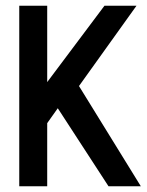

<svg xmlns="http://www.w3.org/2000/svg" viewBox="-20 -647 509 667"><path d="M469.2 0H356.9L180.7 -271L144 -219.2V0H46.9V-627H144V-361.8L342.8 -627H454.1L254.4 -348.1Z"/></svg>

Font: Keraleeyam
Style: Regular
Weight: 400
Designer: Hussain K. H.
Foundry: Swathanthra Malayalam Computing(SMC) http://smc.org.in
Version: Version 3.0.0+20221109